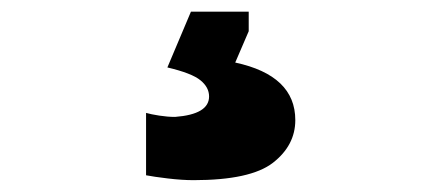

<svg xmlns="http://www.w3.org/2000/svg" viewBox="-20 -53 721 326"><path d="M308.6 252.9Q289.1 252.9 264.9 250Q240.7 247.1 228 244.6V138.7Q236.3 141.1 250.5 143.3Q264.6 145.5 277.3 145.5Q335 141.1 335 110.8Q335 95.2 320.3 83.3Q305.7 71.3 264.2 61.5L304.2 -33.2H402.3V0L379.4 53.2Q481.4 75.2 481.4 150.9Q481.4 193.8 443.4 223.4Q405.3 252.9 308.6 252.9Z"/></svg>

Font: Pinar-DS2-FD ExtraBold
Style: Regular
Weight: 800
Designer: Amin Abedi
Version: Version 3.000